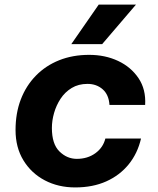

<svg xmlns="http://www.w3.org/2000/svg" viewBox="-20 -808 690 840"><path d="M309 12Q235 12 176 -19Q117 -50 82.5 -106.5Q48 -163 48 -239Q48 -313 71 -373Q94 -433 137 -477Q180 -521 239 -544.5Q298 -568 370 -568Q440 -568 496.5 -541.5Q553 -515 586 -466Q619 -417 615 -349H459Q456 -394 429 -417.5Q402 -441 363 -441Q323 -441 293.5 -423Q264 -405 245 -376Q226 -347 216.5 -313.5Q207 -280 207 -248Q207 -178 240 -145.5Q273 -113 316 -113Q363 -113 397 -137.5Q431 -162 441 -202H597Q582 -137 543 -89Q504 -41 445 -14.5Q386 12 309 12ZM292 -615 412 -788H575L427 -615Z"/></svg>

Font: Azeret Mono Thin
Style: Bold Italic
Weight: 700
Italic angle: -12°
Version: Version 1.002